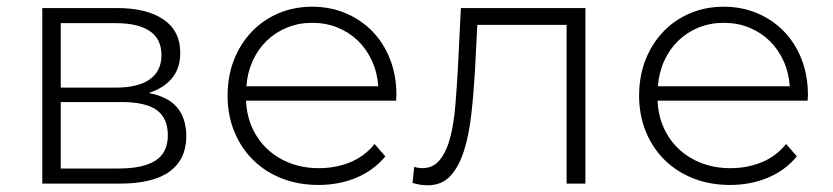

<svg xmlns="http://www.w3.org/2000/svg" viewBox="-20 -547 2482 572"><path d="M161 -243V-45H334Q406 -45 443 -68.5Q480 -92 480 -144Q480 -195 447 -219Q414 -243 342 -243ZM161 -478V-286H326Q391 -286 426 -310.5Q461 -335 461 -383Q461 -431 426 -454.5Q391 -478 326 -478ZM106 0V-523H329Q417 -523 467 -489Q517 -455 517 -390Q517 -343 492 -313.5Q467 -284 423 -270Q481 -259 508 -226.5Q535 -194 535 -141Q535 -73 486 -36.5Q437 0 336 0Z M1107 -290Q1104 -331 1088 -366Q1072 -401 1046 -426Q1020 -451 985.5 -465Q951 -479 910 -479Q870 -479 835.5 -465Q801 -451 775 -426Q749 -401 733 -366Q717 -331 714 -290ZM929 4Q869 4 819.5 -15.5Q770 -35 734 -70.5Q698 -106 678 -155Q658 -204 658 -262Q658 -320 677 -368.5Q696 -417 730 -452.5Q764 -488 810 -507.5Q856 -527 910 -527Q964 -527 1010 -507.5Q1056 -488 1089.5 -453.5Q1123 -419 1142 -370.5Q1161 -322 1161 -263Q1161 -259 1160.5 -255Q1160 -251 1160 -247H713Q715 -202 732 -165Q749 -128 778 -101.5Q807 -75 845.5 -60.5Q884 -46 930 -46Q980 -46 1023 -63.5Q1066 -81 1096 -118L1128 -81Q1093 -39 1041.5 -17.5Q990 4 929 4Z M1214 -50Q1220 -48 1226.5 -47Q1233 -46 1238 -46Q1271 -46 1291 -71.5Q1311 -97 1321.5 -138Q1332 -179 1336.5 -232.5Q1341 -286 1344 -341L1353 -523H1724V0H1668V-473H1402L1395 -336Q1391 -267 1384 -205.5Q1377 -144 1362 -97Q1347 -50 1321.5 -22.5Q1296 5 1254 5Q1233 5 1209 -2Z M2333 -290Q2330 -331 2314 -366Q2298 -401 2272 -426Q2246 -451 2211.5 -465Q2177 -479 2136 -479Q2096 -479 2061.5 -465Q2027 -451 2001 -426Q1975 -401 1959 -366Q1943 -331 1940 -290ZM2155 4Q2095 4 2045.5 -15.5Q1996 -35 1960 -70.5Q1924 -106 1904 -155Q1884 -204 1884 -262Q1884 -320 1903 -368.5Q1922 -417 1956 -452.5Q1990 -488 2036 -507.5Q2082 -527 2136 -527Q2190 -527 2236 -507.5Q2282 -488 2315.5 -453.5Q2349 -419 2368 -370.5Q2387 -322 2387 -263Q2387 -259 2386.5 -255Q2386 -251 2386 -247H1939Q1941 -202 1958 -165Q1975 -128 2004 -101.5Q2033 -75 2071.5 -60.5Q2110 -46 2156 -46Q2206 -46 2249 -63.5Q2292 -81 2322 -118L2354 -81Q2319 -39 2267.5 -17.5Q2216 4 2155 4Z"/></svg>

Font: Montserrat-Alt1 Light
Style: Regular
Weight: 300
Designer: Differentunic
Foundry: Differentunic
Version: Version 7.222